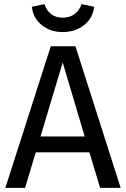

<svg xmlns="http://www.w3.org/2000/svg" viewBox="-20 -914 613 934"><path d="M415 -173H154L102 0H6L227 -689H347L567 0H467ZM392 -250 285 -610 177 -250ZM135 -881 196 -894Q219 -828 285 -828Q319 -828 342.5 -845.5Q366 -863 377 -894L438 -881Q432 -826 389 -792Q346 -758 285 -758Q225 -758 183 -792Q141 -826 135 -881Z"/></svg>

Font: Fira GO
Style: Regular
Weight: 400
Designer: Carrois Corporate
Foundry: Carrois Corporate GbR
Version: Version 0.300